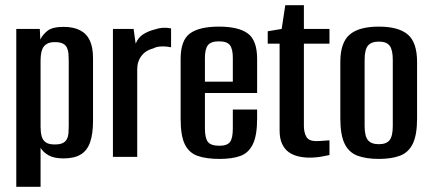

<svg xmlns="http://www.w3.org/2000/svg" viewBox="-20 -607 1667 743"><path d="M43 116V-495H134L136 -454Q145 -473 164 -488Q183 -503 226 -503Q265 -503 290.5 -489.5Q316 -476 328 -449.5Q340 -423 340 -382V-140Q340 -90 329 -57.5Q318 -25 293 -9.5Q268 6 226 6Q189 6 168 -6Q147 -18 137 -35V116ZM192 -48Q212 -48 223 -53.5Q234 -59 239 -69Q244 -79 245 -92Q246 -105 246 -120V-371Q246 -386 245 -399Q244 -412 239 -422.5Q234 -433 223 -438.5Q212 -444 192 -444Q172 -444 161 -437Q150 -430 145 -419.5Q140 -409 138.5 -396Q137 -383 137 -372V-116Q137 -96 141 -80.5Q145 -65 156.5 -56.5Q168 -48 192 -48Z M417 0V-495H497L505 -438Q515 -463 536 -475.5Q557 -488 579 -493Q610 -504 642 -497V-424Q639 -425 627 -426.5Q615 -428 600 -427Q585 -426 574 -420Q545 -413 528 -391.5Q511 -370 511 -338V0Z M830 8Q779 8 745.5 -3.5Q712 -15 695.5 -48Q679 -81 679 -147V-379Q679 -451 715 -477.5Q751 -504 827 -504Q903 -504 939 -477.5Q975 -451 975 -379V-247H773V-110Q773 -73 784.5 -58Q796 -43 829 -43Q859 -43 870 -57.5Q881 -72 881 -110V-183H975V-148Q975 -83 958.5 -49Q942 -15 910 -3.5Q878 8 830 8ZM773 -291H881V-383Q881 -417 870 -432Q859 -447 827 -447Q796 -447 784.5 -432Q773 -417 773 -383Z M1177 3Q1155 3 1134 -2Q1113 -7 1097 -18.5Q1081 -30 1071.5 -50.5Q1062 -71 1062 -103V-438H1016V-486L1070 -495L1084 -587H1156V-495H1255V-438H1156V-119Q1156 -96 1165 -78.5Q1174 -61 1204 -61Q1217 -61 1233.5 -62.5Q1250 -64 1255 -64V-7Q1250 -6 1227 -1.5Q1204 3 1177 3Z M1446 8Q1397 8 1363.5 -4.5Q1330 -17 1313.5 -51Q1297 -85 1297 -149V-367Q1297 -442 1333 -473Q1369 -504 1446 -504Q1522 -504 1558 -473.5Q1594 -443 1594 -367V-149Q1594 -85 1577.5 -51Q1561 -17 1528 -4.5Q1495 8 1446 8ZM1446 -49Q1475 -49 1487.5 -64.5Q1500 -80 1500 -120V-375Q1500 -414 1488 -430Q1476 -446 1446 -446Q1417 -446 1404 -430.5Q1391 -415 1391 -375V-120Q1391 -80 1404 -64.5Q1417 -49 1446 -49Z"/></svg>

Font: Alumni Sans SemiBold
Style: Regular
Weight: 600
Designer: Robert E. Leuschke
Foundry: Robert E. Leuschke
Version: Version 1.018